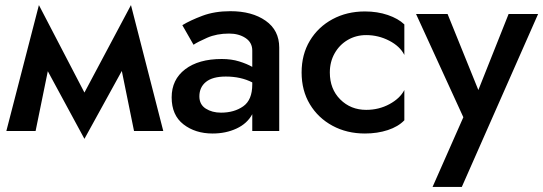

<svg xmlns="http://www.w3.org/2000/svg" viewBox="-20 -515 2136 755"><path d="M5 0 133 -495 312 -151 495 -495 622 0H507L459 -236L312 31L168 -235L120 0Z M741 -339 697 -416Q728 -435 776 -453Q824 -471 886 -471Q971 -471 1024.5 -433.5Q1078 -396 1078 -328V0H972V-66Q952 -29 910 -9.5Q868 10 816 10Q748 10 701.5 -26Q655 -62 655 -132Q655 -202 708 -242.5Q761 -283 852 -283Q890 -283 920.5 -273.5Q951 -264 972 -252V-316Q972 -348 945.5 -365.5Q919 -383 881 -383Q832 -383 794.5 -366.5Q757 -350 741 -339ZM764 -136Q764 -104 789 -88Q814 -72 849 -72Q901 -72 936.5 -97Q972 -122 972 -183V-191Q927 -214 868 -214Q816 -214 790 -193Q764 -172 764 -136Z M1277 -230Q1277 -165 1318 -124Q1359 -83 1420 -83Q1470 -83 1511.5 -105.5Q1553 -128 1570 -161V-42Q1546 -17 1505 -3.5Q1464 10 1415 10Q1344 10 1287.5 -20.5Q1231 -51 1198.5 -105Q1166 -159 1166 -230Q1166 -301 1198.5 -355Q1231 -409 1287.5 -439.5Q1344 -470 1415 -470Q1464 -470 1505 -456Q1546 -442 1570 -419V-299Q1553 -333 1510.5 -355Q1468 -377 1420 -377Q1380 -377 1347.5 -358Q1315 -339 1296 -305.5Q1277 -272 1277 -230Z M2096 -460 1796 220H1681L1802 -54L1616 -460H1740L1861 -161L1980 -460Z"/></svg>

Font: Jost* Medium
Style: Regular
Weight: 500
Version: Version 3.7